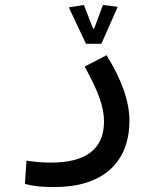

<svg xmlns="http://www.w3.org/2000/svg" viewBox="-20 -525 626 775"><path d="M201.2 230C391.1 230 502.4 133.8 502.4 -38.1C502.4 -116.2 471.7 -202.1 410.2 -302.2L321.8 -256.3C376 -157.7 399.9 -94.7 399.9 -34.7C399.9 76.7 326.2 131.3 186.5 131.3C147.5 131.3 124 128.4 86.9 123.5L80.6 217.3C116.7 227.1 148.9 230 201.2 230ZM327.1 -348.1H389.2L455.1 -497.6L395.5 -504.9L360.4 -410.2H355.5L318.4 -504.9L257.8 -495.1Z"/></svg>

Font: Cascadia Code PL
Style: Regular
Weight: 400
Monospace: yes
Designer: Aaron Bell
Foundry: Saja Typeworks
Version: Version 2404.023